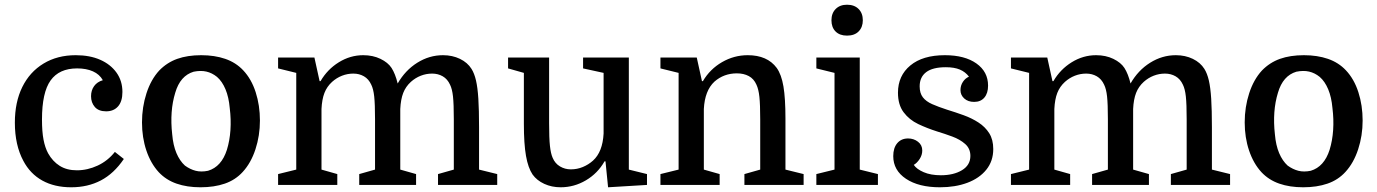

<svg xmlns="http://www.w3.org/2000/svg" viewBox="-20 -784 5840 814"><path d="M301 -550Q361 -550 405 -530.5Q449 -511 474 -476Q499 -441 499 -394Q499 -354 480.5 -333Q462 -312 430 -312Q398 -312 382 -330.5Q366 -349 366 -376Q366 -401 379 -419Q392 -437 416 -444Q402 -469 374 -481.5Q346 -494 307 -494Q231 -494 194.5 -443Q158 -392 158 -277Q158 -226 164.5 -192Q171 -158 184 -134Q203 -100 233 -81Q263 -62 306 -62Q351 -62 394 -82Q437 -102 467 -140L505 -110Q463 -48 407.5 -19Q352 10 282 10Q211 10 159.5 -18.5Q108 -47 79 -102Q43 -169 43 -264Q43 -351 74.5 -415Q106 -479 164.5 -514.5Q223 -550 301 -550Z M1082 -273Q1082 -209 1063 -151Q1044 -93 1009 -55Q978 -21 933 -5.5Q888 10 830 10Q773 10 728.5 -5.5Q684 -21 653 -54Q619 -91 600.5 -146Q582 -201 582 -265Q582 -330 601 -388.5Q620 -447 655 -485Q688 -519 731.5 -534.5Q775 -550 833 -550Q890 -550 935 -534.5Q980 -519 1011 -486Q1046 -449 1064 -393Q1082 -337 1082 -273ZM710 -215Q714 -168 728 -135Q742 -102 764 -82Q786 -66 809.5 -60Q833 -54 862 -60Q919 -77 942 -149Q954 -188 957 -233Q960 -278 954 -326Q950 -372 936 -405.5Q922 -439 900 -458Q879 -475 855 -480.5Q831 -486 801 -480Q744 -463 723 -391Q699 -313 710 -215Z M1236 -65V-475L1159 -494V-540H1313L1335 -440H1339Q1368 -490 1416.5 -520Q1465 -550 1520 -550Q1561 -550 1593 -534.5Q1625 -519 1640 -496Q1656 -471 1666 -430Q1698 -486 1749 -518Q1800 -550 1858 -550Q1898 -550 1930 -534.5Q1962 -519 1979 -492Q1991 -473 1998 -443Q2005 -413 2008 -365.5Q2011 -318 2011 -245V-65L2088 -46V0H1837V-46L1904 -65V-278Q1904 -343 1900.5 -375Q1897 -407 1888 -425Q1877 -449 1857 -460.5Q1837 -472 1812 -472Q1787 -472 1764 -463Q1741 -454 1722 -437Q1700 -417 1689.5 -390Q1679 -363 1677 -322V-65L1744 -46V0H1503V-46L1570 -65V-278Q1570 -343 1566.5 -375Q1563 -407 1554 -425Q1543 -449 1523 -460.5Q1503 -472 1478 -472Q1453 -472 1430 -463Q1407 -454 1388 -437Q1366 -417 1355.5 -390Q1345 -363 1343 -322V-65L1410 -46V0H1159V-46Z M2308 -540V-262Q2308 -198 2311.5 -165.5Q2315 -133 2323 -115Q2333 -91 2354 -78.5Q2375 -66 2400 -66Q2427 -66 2451 -76Q2475 -86 2494 -103Q2535 -140 2539 -218V-475L2452 -494V-540H2646V-65L2723 -46V0L2558 10L2547 -100H2543Q2514 -49 2464 -19.5Q2414 10 2357 10Q2319 10 2287.5 -4.5Q2256 -19 2238 -44Q2219 -72 2210 -123Q2201 -174 2201 -259V-475L2134 -494V-540Z M2857 -65V-475L2780 -494V-540H2934L2956 -440H2960Q2990 -491 3041 -520.5Q3092 -550 3150 -550Q3233 -550 3273 -496Q3293 -468 3301.5 -417.5Q3310 -367 3310 -281V-65L3387 -46V0H3136V-46L3203 -65V-278Q3203 -341 3199.5 -373.5Q3196 -406 3187 -425Q3176 -450 3154.5 -461.5Q3133 -473 3104 -473Q3049 -473 3009 -438Q2968 -400 2964 -322V-65L3031 -46V0H2780V-46Z M3518 -475 3441 -494V-540H3625V-65L3702 -46V0H3441V-46L3518 -65ZM3505 -698Q3505 -728 3523 -746Q3541 -764 3571 -764Q3602 -764 3620 -746Q3638 -728 3638 -698Q3638 -669 3620.5 -651Q3603 -633 3571 -633Q3540 -633 3522.5 -650.5Q3505 -668 3505 -698Z M3969 -41Q4023 -41 4058.5 -62.5Q4094 -84 4094 -123Q4094 -154 4072 -173.5Q4050 -193 4017.5 -205Q3985 -217 3952 -227Q3911 -240 3873 -258Q3835 -276 3811 -308Q3787 -340 3787 -391Q3787 -463 3839.5 -506.5Q3892 -550 3986 -550Q4070 -550 4119.5 -515Q4169 -480 4169 -421Q4169 -389 4153.5 -370.5Q4138 -352 4110 -352Q4084 -352 4068 -366.5Q4052 -381 4052 -402Q4052 -421 4062 -436.5Q4072 -452 4088 -459Q4073 -479 4049.5 -489Q4026 -499 3990 -499Q3934 -499 3906.5 -478Q3879 -457 3879 -418Q3879 -389 3892.5 -371.5Q3906 -354 3932 -342.5Q3958 -331 3995 -319Q4031 -308 4065.5 -295.5Q4100 -283 4128.5 -264.5Q4157 -246 4174 -219Q4191 -192 4191 -152Q4191 -101 4161.5 -64.5Q4132 -28 4081 -9Q4030 10 3965 10Q3875 10 3821 -26Q3767 -62 3767 -122Q3767 -157 3784 -177Q3801 -197 3830 -197Q3854 -197 3872 -183Q3890 -169 3890 -146Q3890 -127 3879 -110Q3868 -93 3854 -85Q3866 -67 3896 -54Q3926 -41 3969 -41Z M4343 -65V-475L4266 -494V-540H4420L4442 -440H4446Q4475 -490 4523.5 -520Q4572 -550 4627 -550Q4668 -550 4700 -534.5Q4732 -519 4747 -496Q4763 -471 4773 -430Q4805 -486 4856 -518Q4907 -550 4965 -550Q5005 -550 5037 -534.5Q5069 -519 5086 -492Q5098 -473 5105 -443Q5112 -413 5115 -365.5Q5118 -318 5118 -245V-65L5195 -46V0H4944V-46L5011 -65V-278Q5011 -343 5007.5 -375Q5004 -407 4995 -425Q4984 -449 4964 -460.5Q4944 -472 4919 -472Q4894 -472 4871 -463Q4848 -454 4829 -437Q4807 -417 4796.5 -390Q4786 -363 4784 -322V-65L4851 -46V0H4610V-46L4677 -65V-278Q4677 -343 4673.5 -375Q4670 -407 4661 -425Q4650 -449 4630 -460.5Q4610 -472 4585 -472Q4560 -472 4537 -463Q4514 -454 4495 -437Q4473 -417 4462.5 -390Q4452 -363 4450 -322V-65L4517 -46V0H4266V-46Z M5757 -273Q5757 -209 5738 -151Q5719 -93 5684 -55Q5653 -21 5608 -5.5Q5563 10 5505 10Q5448 10 5403.5 -5.5Q5359 -21 5328 -54Q5294 -91 5275.5 -146Q5257 -201 5257 -265Q5257 -330 5276 -388.5Q5295 -447 5330 -485Q5363 -519 5406.5 -534.5Q5450 -550 5508 -550Q5565 -550 5610 -534.5Q5655 -519 5686 -486Q5721 -449 5739 -393Q5757 -337 5757 -273ZM5385 -215Q5389 -168 5403 -135Q5417 -102 5439 -82Q5461 -66 5484.5 -60Q5508 -54 5537 -60Q5594 -77 5617 -149Q5629 -188 5632 -233Q5635 -278 5629 -326Q5625 -372 5611 -405.5Q5597 -439 5575 -458Q5554 -475 5530 -480.5Q5506 -486 5476 -480Q5419 -463 5398 -391Q5374 -313 5385 -215Z"/></svg>

Font: Domine Medium
Style: Regular
Weight: 500
Designer: Pablo Impallari, Rodrigo Fuenzalida, Brenda Gallo
Foundry: Pablo Impallari, Rodrigo Fuenzalida, Brenda Gallo
Version: Version 2.000